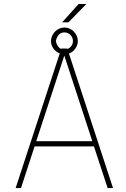

<svg xmlns="http://www.w3.org/2000/svg" viewBox="-20 -958 640 978"><path d="M458.5 -212.4H156.2L86.9 0H59.6L292.5 -710.9H322.8L555.7 0H528.3ZM164.6 -238.8H450.2L307.6 -674.8ZM380.4 -937.5H419.9L328.6 -844.2H296.4ZM239.7 -748.5Q239.7 -762.2 245.4 -774.9Q251 -787.6 260.3 -797.1Q269.5 -806.6 282 -812.3Q294.4 -817.9 308.6 -817.9Q322.3 -817.9 334.7 -812.3Q347.2 -806.6 356.4 -797.1Q365.7 -787.6 371.1 -774.9Q376.5 -762.2 376.5 -748.5Q376.5 -734.9 370.8 -722.7Q365.2 -710.4 356 -701.2Q346.7 -691.9 334.5 -686.5Q322.3 -681.2 308.6 -681.2Q294.9 -681.2 282.5 -686.5Q270 -691.9 260.5 -700.9Q251 -710 245.4 -722.2Q239.7 -734.4 239.7 -748.5ZM264.6 -748.5Q268.1 -731.4 278.3 -718.5Q288.6 -705.6 308.6 -705.6Q317.4 -705.6 325.2 -709Q333 -712.4 338.9 -718.3Q344.7 -724.1 348.1 -731.9Q351.6 -739.7 351.6 -748.5Q351.6 -757.3 348.4 -765.4Q345.2 -773.4 339.4 -779.5Q333.5 -785.6 325.4 -789.3Q317.4 -793 308.6 -793Q288.6 -793 278.1 -779.5Q267.6 -766.1 264.6 -748.5Z"/></svg>

Font: Roboto Mono Thin
Style: Regular
Weight: 250
Designer: Google
Version: Version 2.000985; 2015; ttfautohint (v1.3)